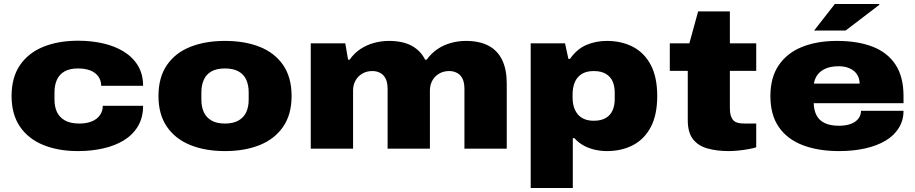

<svg xmlns="http://www.w3.org/2000/svg" viewBox="-20 -745 4583 962"><path d="M371 12Q272 12 197 -18.5Q122 -49 80 -110.5Q38 -172 38 -264Q38 -357 80 -418.5Q122 -480 197 -510.5Q272 -541 371 -541Q438 -541 497 -527.5Q556 -514 601 -486Q646 -458 671.5 -415.5Q697 -373 697 -315H487Q487 -342 472.5 -362Q458 -382 432.5 -392Q407 -402 371 -402Q329 -402 303 -387Q277 -372 265 -345Q253 -318 253 -283V-245Q253 -210 265.5 -183.5Q278 -157 305.5 -141.5Q333 -126 378 -126Q414 -126 440.5 -137Q467 -148 481 -168.5Q495 -189 495 -215H697Q697 -156 671.5 -113Q646 -70 601.5 -42.5Q557 -15 497.5 -1.5Q438 12 371 12Z M1107 12Q1008 12 933 -18.5Q858 -49 816 -110.5Q774 -172 774 -264Q774 -357 816 -418.5Q858 -480 933 -510Q1008 -540 1107 -540Q1207 -540 1282 -510Q1357 -480 1399 -418.5Q1441 -357 1441 -264Q1441 -172 1399 -110.5Q1357 -49 1282 -18.5Q1207 12 1107 12ZM1107 -126Q1149 -126 1175.5 -141.5Q1202 -157 1214 -183.5Q1226 -210 1226 -245V-283Q1226 -318 1214 -345Q1202 -372 1175.5 -387Q1149 -402 1107 -402Q1065 -402 1039 -387Q1013 -372 1001 -345Q989 -318 989 -283V-245Q989 -210 1001 -183.5Q1013 -157 1039 -141.5Q1065 -126 1107 -126Z M1537 0V-528H1710L1724 -446H1732Q1754 -478 1785.5 -499Q1817 -520 1854 -530Q1891 -540 1929 -540Q1997 -540 2042 -516Q2087 -492 2110 -446H2118Q2141 -478 2172 -499Q2203 -520 2240 -530Q2277 -540 2314 -540Q2383 -540 2428.5 -515.5Q2474 -491 2496.5 -443.5Q2519 -396 2519 -327V0H2307V-302Q2307 -321 2302.5 -337Q2298 -353 2288.5 -364.5Q2279 -376 2264 -382.5Q2249 -389 2230 -389Q2202 -389 2180 -376Q2158 -363 2146 -341Q2134 -319 2134 -291V0H1922V-302Q1922 -321 1917.5 -337Q1913 -353 1903.5 -364.5Q1894 -376 1879 -382.5Q1864 -389 1845 -389Q1817 -389 1795 -376Q1773 -363 1761 -341Q1749 -319 1749 -291V0Z M2639 197V-528H2811L2828 -450H2836Q2871 -500 2918.5 -520Q2966 -540 3020 -540Q3095 -540 3152 -510Q3209 -480 3241 -419Q3273 -358 3273 -264Q3273 -170 3241 -109Q3209 -48 3152 -18Q3095 12 3020 12Q2992 12 2962 5.5Q2932 -1 2905 -15.5Q2878 -30 2858 -53H2850V197ZM2955 -140Q2992 -140 3015.5 -154Q3039 -168 3049.5 -192.5Q3060 -217 3060 -247V-282Q3060 -313 3049.5 -337Q3039 -361 3015.5 -375Q2992 -389 2955 -389Q2917 -389 2893.5 -373.5Q2870 -358 2859.5 -332Q2849 -306 2849 -274V-255Q2849 -231 2855 -210.5Q2861 -190 2873.5 -174Q2886 -158 2906.5 -149Q2927 -140 2955 -140Z M3633 12Q3570 12 3523.5 -1.5Q3477 -15 3451.5 -48.5Q3426 -82 3426 -143V-390H3336V-528H3434L3478 -688H3637V-528H3769V-390H3637V-201Q3637 -165 3651.5 -145.5Q3666 -126 3709 -126H3769V-7Q3754 -2 3728.5 2.5Q3703 7 3677.5 9.5Q3652 12 3633 12Z M4184 12Q4080 12 4002.5 -17.5Q3925 -47 3882.5 -108Q3840 -169 3840 -264Q3840 -357 3882 -418.5Q3924 -480 3999 -510Q4074 -540 4173 -540Q4278 -540 4352.5 -511Q4427 -482 4467 -421Q4507 -360 4507 -264V-228H4057Q4058 -192 4071.5 -166.5Q4085 -141 4113 -128Q4141 -115 4183 -115Q4212 -115 4233 -121Q4254 -127 4267.5 -137.5Q4281 -148 4287.5 -161.5Q4294 -175 4294 -190H4507Q4507 -142 4483.5 -104Q4460 -66 4417.5 -40.5Q4375 -15 4315.5 -1.5Q4256 12 4184 12ZM4058 -326H4287Q4287 -345 4280 -361Q4273 -377 4259.5 -388.5Q4246 -400 4226.5 -406.5Q4207 -413 4182 -413Q4144 -413 4118 -402Q4092 -391 4077 -371.5Q4062 -352 4058 -326ZM4059 -592 4163 -725H4385L4386 -721L4217 -592Z"/></svg>

Font: Archivo SemiBold SemiExpanded Black
Style: Regular
Weight: 900
Width: 6
Version: Version 2.001